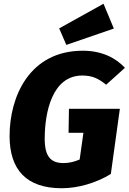

<svg xmlns="http://www.w3.org/2000/svg" viewBox="-20 -983 685 1022"><path d="M531 -963 295 -832 333 -744 586 -831ZM421 -713C137 -713 31 -469 31 -259C31 -79 121 19 309 19C395 19 492 -9 570 -57L618 -404H347L345 -276H424L404 -134C376 -122 349 -115 318 -115C252 -115 218 -148 218 -244C218 -388 259 -581 418 -581C471 -581 504 -565 545 -532L645 -622C597 -674 523 -713 421 -713Z"/></svg>

Font: Fira Sans ExtraBold
Style: Italic
Weight: 800
Italic angle: -8°
Designer: bBox Type GmbH & Carrois Corporate GbR & Edenspiekermann AG
Foundry: bBox Type GmbH & Carrois Corporate GbR & Edenspiekermann AG
Version: Version 4.301;PS 004.301;hotconv 1.0.88;makeotf.lib2.5.64775